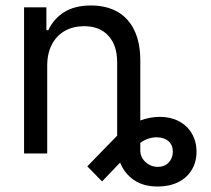

<svg xmlns="http://www.w3.org/2000/svg" viewBox="-20 -557 767 697"><path d="M151.4 0H67.4V-530.3H148.4V-447.3H155.3Q175.3 -489.7 213.6 -513.4Q252 -537.1 310.5 -537.1Q365.2 -537.1 405.3 -514.9Q445.3 -492.7 467.3 -447.8Q489.3 -402.8 489.3 -336.9V-119.6Q524.4 -132.8 560.5 -132.8Q598.6 -132.8 628.9 -117.2Q659.2 -101.6 676.3 -72.5Q693.4 -43.5 693.4 -5.9Q693.4 31.2 676 59.8Q658.7 88.4 627 104.2Q595.2 120.1 552.7 120.1Q500 120.1 465.8 96.2Q431.6 72.3 416 33.2L350.6 101.6L296.9 46.9L403.3 -62.5L405.3 -64.5V-331.1Q405.3 -392.6 373.5 -427.2Q341.8 -461.9 285.2 -461.9Q246.1 -461.9 215.8 -445.1Q185.5 -428.2 168.5 -395.8Q151.4 -363.3 151.4 -318.4ZM552.7 48.8Q577.1 48.8 592.3 33Q607.4 17.1 607.4 -6.8Q607.4 -30.8 591.3 -44.7Q575.2 -58.6 548.8 -58.6Q518.1 -58.6 489.3 -38.6V-9.8Q489.3 5.9 498 19.3Q506.8 32.7 521.5 40.8Q536.1 48.8 552.7 48.8Z"/></svg>

Font: Pretendard JP
Style: Regular
Weight: 400
Designer: Base glyphs from Inter by Rasmus Andersson; Hangeul glyphs from Noto Sans CJK(Source Han Sans) by Jang Soo-young and Kan
Foundry: Kil Hyung-jin
Version: Version 1.309